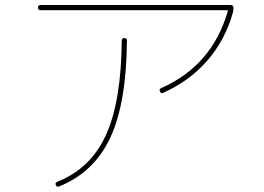

<svg xmlns="http://www.w3.org/2000/svg" viewBox="-20 -720 1040 757"><path d="M139.6 -679.7Q129.9 -679.7 129.9 -689.9Q129.9 -700.2 139.6 -700.2H889.6Q899.4 -700.2 900.4 -690.4Q900.4 -677.7 898.4 -670.9Q867.2 -560.5 796.4 -480Q725.6 -399.4 622.1 -353.5Q614.3 -350.6 610.4 -359.9Q606.4 -369.1 616.2 -373Q815.4 -460.9 877.9 -674.8Q879.9 -679.7 874 -679.7ZM460 -559.6Q460 -569.3 470.2 -569.8Q480.5 -570.3 480.5 -559.6Q478.5 -313.5 414.6 -176.8Q350.6 -40 211.9 15.6Q204.1 18.6 200.2 9.8Q196.3 1 205.1 -2.9Q337.9 -55.7 397.9 -188Q458 -320.3 460 -559.6Z"/></svg>

Font: Rounded Mgen+ 1m thin
Style: Regular
Weight: 100
Designer: [Source Han Sans]
Ryoko NISHIZUKA  (kana & ideographs); Paul D. Hunt (Latin, Greek & Cyrillic); Wenlong ZHANG  (bopomofo
Version: Version 1.059.20150602